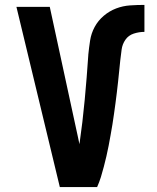

<svg xmlns="http://www.w3.org/2000/svg" viewBox="-20 -763 640 783"><path d="M224 0 47 -735H183L289 -245Q293 -228 296.5 -210.5Q300 -193 304 -175Q317 -265 325.5 -356Q334 -447 340 -537V-539Q343 -569 347.5 -598Q352 -627 366 -653Q380 -679 403 -698.5Q426 -718 453.5 -728.5Q481 -739 510.5 -741Q540 -743 569 -743V-633Q547 -633 525.5 -626Q504 -619 491.5 -601Q479 -583 476 -561Q473 -539 470.5 -517Q468 -495 466 -473Q464 -451 461.5 -429.5Q459 -408 456.5 -386Q454 -364 451 -342.5Q448 -321 445 -299Q442 -277 438.5 -255.5Q435 -234 431 -212Q427 -190 423 -168.5Q419 -147 414 -126Q409 -105 403.5 -83.5Q398 -62 391.5 -41Q385 -20 376 0Z"/></svg>

Font: Iosevka Aile Extrabold
Style: Regular
Weight: 800
Designer: Belleve Invis
Foundry: Belleve Invis
Version: Version 27.3.5; ttfautohint (v1.8.4)